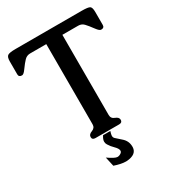

<svg xmlns="http://www.w3.org/2000/svg" viewBox="-217 -817 1047 1160"><g transform="rotate(-30 306.5 -237.0)"><path d="M273.9 17.6H324.7Q317.9 39.1 317.9 47.4Q317.9 59.6 325.7 66.9Q342.8 83 361.8 99.1Q393.1 125.5 393.1 166V170.4Q390.6 219.2 321.3 224.6H313.5Q282.7 224.6 235.4 208.5L220.7 143.1Q267.1 175.3 284.2 175.3Q296.4 175.3 308.1 167.5Q318.4 160.6 318.4 150.9Q318.4 136.2 296.4 114.7Q279.8 99.1 266.6 77.6Q259.8 67.4 259.8 54.7Q259.8 39.6 273.9 17.6ZM605.5 -560.1Q605.5 -540 583 -540Q571.8 -540 553.7 -564.5Q529.3 -597.7 513.7 -614Q498 -630.4 474.6 -630.4H364.3V-71.3Q364.3 -45.9 388.7 -37.1Q413.1 -28.3 413.1 -9.8Q413.1 9.8 391.1 9.8H225.6Q203.1 9.8 203.1 -9.8Q203.1 -28.3 227.5 -37.1Q252 -45.9 252 -71.3V-630.4H139.6Q116.2 -630.4 100.1 -614Q84 -597.7 60.1 -564.5Q43 -540 31.2 -540Q8.8 -540 8.8 -560.1V-650.4Q8.8 -681.6 22 -689.7Q35.2 -697.8 76.7 -697.8H537.6Q582.5 -697.8 594 -690.2Q605.5 -682.6 605.5 -650.4Z"/></g></svg>

Font: Caudex
Style: Bold
Weight: 700
Version: Version 1.01